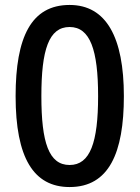

<svg xmlns="http://www.w3.org/2000/svg" viewBox="-20 -745 564 775"><path d="M480 -357C480 -594 409 -725 261 -725C106 -725 43 -595 43 -357C43 -109 115 10 261 10C420 10 480 -128 480 -357ZM147 -357C147 -544 177 -636 261 -636C344 -636 376 -543 376 -357C376 -170 344 -79 261 -79C177 -79 147 -170 147 -357Z"/></svg>

Font: Noto Sans Arabic SemCond Med
Style: Regular
Weight: 500
Width: 4
Designer: Monotype Design Team, Nadine Chahine, Nizar Qandah and Khaled Hosny
Foundry: Monotype Imaging Inc.
Version: Version 2.012